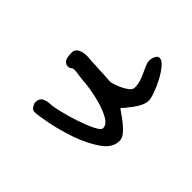

<svg xmlns="http://www.w3.org/2000/svg" viewBox="-62 -458 492 492"><g transform="rotate(-45 184.5 -211.5)"><path d="M369 -166Q369 -157 357 -147Q345 -137 329 -128.5Q313 -120 296.5 -114Q280 -108 272 -108Q263 -108 252.5 -113Q242 -118 232.5 -125Q223 -132 216 -138Q209 -144 207 -146Q204 -143 198 -134Q192 -125 183.5 -114.5Q175 -104 165.5 -96Q156 -88 146 -88Q120 -88 101 -116Q82 -144 69.5 -180Q57 -216 50.5 -249.5Q44 -283 44 -295Q44 -302 51.5 -306.5Q59 -311 63 -311Q77 -311 82 -301.5Q87 -292 87 -281Q87 -272 92.5 -249Q98 -226 106 -202Q114 -178 123 -159.5Q132 -141 139 -141Q152 -141 161.5 -157.5Q171 -174 177 -195.5Q183 -217 186 -236.5Q189 -256 189 -262Q189 -263 189.5 -268.5Q190 -274 191 -280Q192 -286 192.5 -291Q193 -296 193 -298Q193 -305 190 -307.5Q187 -310 187 -318Q187 -324 193 -329.5Q199 -335 219 -335Q227 -335 231.5 -330.5Q236 -326 238 -320Q240 -314 240.5 -308.5Q241 -303 241 -301Q241 -300 240 -287Q239 -274 238.5 -258.5Q238 -243 237 -229Q236 -215 236 -212Q236 -209 239 -200Q242 -191 246.5 -181.5Q251 -172 257 -164.5Q263 -157 270 -157Q282 -157 292.5 -160.5Q303 -164 312.5 -168.5Q322 -173 330 -176.5Q338 -180 345 -180Q354 -180 361.5 -176Q369 -172 369 -166Z"/></g></svg>

Font: Reenie Beanie
Style: Regular
Weight: 500
Designer: James Grieshaber
Foundry: James Grieshaber
Version: Version 1.000